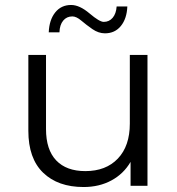

<svg xmlns="http://www.w3.org/2000/svg" viewBox="-20 -747 713 772"><path d="M271 -681Q248 -681 234 -664Q220 -647 219 -617H176Q178 -667 202 -697Q226 -727 266 -727Q300 -727 340 -693Q380 -659 397 -659Q419 -659 433 -675.5Q447 -692 449 -721H492Q490 -672 466 -642.5Q442 -613 402 -613Q376 -613 351.5 -630Q327 -647 307 -664Q287 -681 271 -681ZM502 -526H573V0H505V-96Q477 -48 428 -21.5Q379 5 316 5Q213 5 153.5 -52.5Q94 -110 94 -221V-526H165V-228Q165 -145 206 -102Q247 -59 323 -59Q406 -59 454 -109.5Q502 -160 502 -250Z"/></svg>

Font: mBank
Style: Regular
Weight: 400
Designer: Julieta Ulanovsky
Foundry: Julieta Ulanovsky
Version: Version 7.200;PS 007.200;hotconv 1.0.88;makeotf.lib2.5.64775